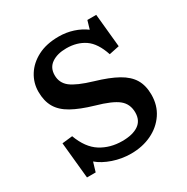

<svg xmlns="http://www.w3.org/2000/svg" viewBox="-165 -857 989 1015"><g transform="rotate(-30 329.5 -350.0)"><path d="M350 14Q294 14 241 -4Q188 -22 154 -51L137 6H84L62 -215L125 -222Q156 -138 212.5 -102.5Q269 -67 343 -67Q406 -67 441.5 -91Q477 -115 477 -164Q477 -216 440 -246Q403 -276 310 -302Q231 -325 182 -352.5Q133 -380 110.5 -419Q88 -458 88 -514Q88 -568 116.5 -613.5Q145 -659 198 -686.5Q251 -714 326 -714Q372 -714 413.5 -700.5Q455 -687 487 -663L502 -714H556L576 -511L514 -498Q488 -577 441.5 -608.5Q395 -640 330 -640Q275 -640 240.5 -616.5Q206 -593 206 -547Q206 -500 242.5 -471.5Q279 -443 370 -416Q452 -392 502 -364Q552 -336 575 -297.5Q598 -259 598 -203Q598 -138 565 -89Q532 -40 476 -13Q420 14 350 14Z"/></g></svg>

Font: Literata 7pt Medium
Style: Regular
Weight: 500
Designer: Latin by Veronika Burian and Jose Scaglione. Greek by Irene Vlachou. Cyrillic by Vera Evstafieva.
Foundry: TypeTogether
Version: Version 3.002